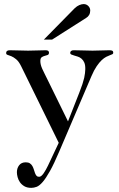

<svg xmlns="http://www.w3.org/2000/svg" viewBox="-20 -700 577 932"><path d="M365.2 -251Q374.5 -274.4 380.1 -291.7Q385.7 -309.1 388.7 -322Q391.6 -335 392.6 -345Q393.6 -355 394 -363.8Q394.5 -383.8 389.4 -395.8Q384.3 -407.7 376 -414.8Q367.7 -421.9 358.2 -425Q348.6 -428.2 340.3 -430.4Q332 -432.6 326.4 -435.3Q320.8 -438 320.8 -443.8Q320.8 -448.7 325 -452.4Q329.1 -456.1 337.9 -456.1Q365.2 -456.1 386.5 -455.1Q407.7 -454.1 429.2 -454.1Q449.7 -454.1 470.2 -455.1Q490.7 -456.1 511.2 -456.1Q521.5 -456.1 525.6 -453.4Q529.8 -450.7 529.8 -443.8Q529.8 -439 525.4 -436.8Q521 -434.6 513.4 -431.9Q505.9 -429.2 495.6 -424.1Q485.4 -418.9 473.6 -408Q461.9 -397 449.2 -378.4Q436.5 -359.9 423.8 -330.1L268.1 34.2Q242.7 94.2 222.9 129.6Q203.1 165 187.3 183.3Q171.4 201.7 158 206.8Q144.5 211.9 131.8 211.9Q111.8 211.9 98.4 204.1Q85 196.3 76.9 184.6Q68.8 172.9 65.4 159.7Q62 146.5 62 136.2Q62 116.2 73 102.1Q84 87.9 105 87.9Q117.7 87.9 125.2 93Q132.8 98.1 137.2 106Q141.6 113.8 144.3 123Q147 132.3 149.9 140.1Q152.8 147.9 157.2 153.1Q161.6 158.2 169.9 158.2Q175.3 158.2 180.9 153.6Q186.5 148.9 191.9 141.1Q197.3 133.3 202.6 123.8Q208 114.3 212.9 104L265.1 -6.8L83 -377.9Q71.3 -401.9 58.3 -412.4Q45.4 -422.9 34.7 -427.2Q23.9 -431.6 16.8 -433.6Q9.8 -435.5 9.8 -442.9Q9.8 -456.1 27.8 -456.1Q51.3 -456.1 72.8 -455.1Q94.2 -454.1 116.2 -454.1Q138.2 -454.1 159.2 -455.1Q180.2 -456.1 202.1 -456.1Q210.4 -456.1 214.1 -452.9Q217.8 -449.7 217.8 -444.8Q217.8 -435.5 211.2 -433.1Q204.6 -430.7 196.8 -428.7Q189 -426.8 182.4 -422.1Q175.8 -417.5 175.8 -403.8Q175.8 -395 178 -386Q180.2 -377 184.8 -366.5Q189.5 -356 196.3 -342.5Q203.1 -329.1 211.9 -311L310.1 -110.8ZM192.9 -507.8 342.8 -660.2Q353.5 -670.4 365 -675.3Q376.5 -680.2 386.2 -680.2Q399.4 -680.2 408.7 -670.9Q418 -661.6 418 -648.9Q418 -636.7 412.6 -627.4Q407.2 -618.2 397.9 -612.8L232.9 -507.8Z"/></svg>

Font: XB Zar
Style: Regular
Weight: 400
Designer: Behnam
Foundry: Irmug
Version: Version 8.005 2009